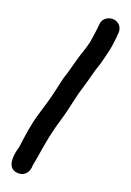

<svg xmlns="http://www.w3.org/2000/svg" viewBox="-90 -749 627 919"><g transform="rotate(10 223.5 -289.5)"><path d="M127 63.8C131.2 50.4 138.6 35.1 142.8 21.7C166.7 -50 191.5 -114.8 224.3 -178.6C251.8 -232.3 270.4 -289.5 297 -340.1C311.2 -367 326.4 -400.9 338.7 -427.5C348 -447.7 358.5 -461.8 370.1 -489.3C380.9 -515 393.2 -538.6 402.9 -567.6L406.8 -581.2C412.4 -596.6 417.1 -613.8 421.2 -630.8C424.1 -642.5 423.3 -657.4 416.7 -668.4C394.4 -706.1 333.3 -697.9 323.8 -656.2L320.8 -646.3C318.9 -637.6 314.6 -623.8 311.4 -614.4C304.3 -595 299.3 -575 293.3 -561.4C287.1 -547.3 275.7 -523.8 270.2 -514.3L259.9 -495.7L247.6 -471.2C232.9 -441.8 220.7 -411.3 208.2 -389.3C196 -367.7 181.4 -330.1 171.4 -306.1C154.4 -265.1 132.2 -221.3 111.8 -181.4C84.6 -128.3 65.3 -66.6 47.3 -9C47.3 -9 -14.3 102 67.3 114.2C105.8 120 123.7 87.2 127 63.8Z"/></g></svg>

Font: NumbBunny
Style: Bk
Weight: 400
Designer: Robert Jablonski
Foundry: Cannot Into Space Fonts
Version: Version 1.0